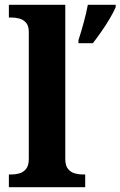

<svg xmlns="http://www.w3.org/2000/svg" viewBox="-20 -780 502 800"><path d="M17 0V-53H29Q44 -53 60.5 -57.5Q77 -62 88.5 -76Q100 -90 100 -118V-646Q100 -673 88 -686Q76 -699 59.5 -703Q43 -707 29 -707H17V-760H252V-118Q252 -90 263.5 -76Q275 -62 292 -57.5Q309 -53 323 -53H335V0ZM307 -613Q317 -643 328.5 -685Q340 -727 346 -760H462V-750Q453 -729 437 -702Q421 -675 402.5 -648.5Q384 -622 367 -600H307Z"/></svg>

Font: Noto Serif Toto
Style: Bold
Weight: 700
Designer: Monotype Design Team
Foundry: Monotype Imaging Inc.
Version: Version 2.001; ttfautohint (v1.8.4.7-5d5b)